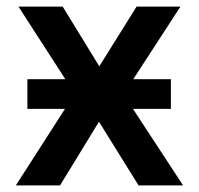

<svg xmlns="http://www.w3.org/2000/svg" viewBox="-20 -562 603 582"><path d="M28 0 177 -232H63V-322H178L36 -542H170L281 -361L394 -542H527L384 -322H498V-232H383L535 0H400L280 -193L162 0Z"/></svg>

Font: Noto Sans Mono SemiCondensed SemiBold
Style: Regular
Weight: 600
Width: 4
Designer: Monotype Design Team
Foundry: Monotype Imaging Inc.
Version: Version 2.014; ttfautohint (v1.8.4.7-5d5b)